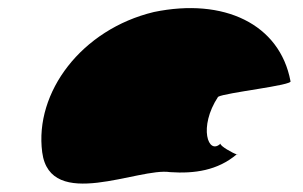

<svg xmlns="http://www.w3.org/2000/svg" viewBox="-20 -564 732 464"><path d="M82 -196C101 -52 316 -160 391 -148C450 -144 506 -152 552 -191C544 -193 510 -212 513 -217C483 -188 459 -257 507 -330C523 -340 690 -358 682 -368C656 -506 521 -570 352 -535C177 -493 63 -341 82 -196ZM513 -218V-217ZM553 -192 552 -191C554 -191 554 -191 553 -190Z"/></svg>

Font: Ampere
Style: ExtIta
Weight: 400
Version: Version 1